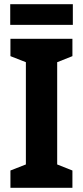

<svg xmlns="http://www.w3.org/2000/svg" viewBox="-20 -900 398 920"><path d="M329 -880H29V-781H329ZM327 0V-83L254 -112V-602L327 -631V-714H30V-631L104 -602V-112L30 -83V0Z"/></svg>

Font: Noto Sans Bengali Condensed
Style: Bold
Weight: 700
Width: 3
Designer: Joana Ranito - Universal Thirst; Jelle Bosma - Monotype Design Team
Foundry: Universal Thirst ehf.
Version: Version 3.000